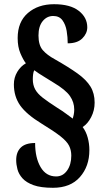

<svg xmlns="http://www.w3.org/2000/svg" viewBox="-20 -780 494 913"><path d="M232 113Q174 113 139.5 100.5Q105 88 87 68Q69 48 63 25Q57 2 57 -19Q57 -57 79 -78.5Q101 -100 147 -100Q147 -30 173 14.5Q199 59 247 59Q279 59 299 31Q319 3 319 -40Q319 -66 308.5 -87Q298 -108 267.5 -132Q237 -156 178 -192Q106 -236 76 -278.5Q46 -321 46 -379Q46 -411 62 -438Q78 -465 103 -479Q90 -496 77 -526.5Q64 -557 64 -599Q64 -676 112.5 -718Q161 -760 237 -760Q314 -760 354.5 -728.5Q395 -697 395 -650Q395 -621 371.5 -597.5Q348 -574 302 -574Q302 -603 297 -633Q292 -663 277 -683.5Q262 -704 233 -704Q203 -704 183 -679.5Q163 -655 163 -611Q163 -565 183.5 -541.5Q204 -518 241 -498Q308 -460 349.5 -430Q391 -400 410.5 -368Q430 -336 430 -292Q430 -255 413.5 -223Q397 -191 373 -176Q389 -155 397 -126Q405 -97 405 -66Q405 11 360 62Q315 113 232 113ZM326 -216Q328 -222 330.5 -234Q333 -246 333 -259Q333 -294 312.5 -323.5Q292 -353 235 -387Q210 -403 186.5 -417Q163 -431 143 -446Q139 -439 137.5 -427Q136 -415 136 -403Q136 -376 147 -355.5Q158 -335 183 -315.5Q208 -296 250 -269Q279 -251 296 -238Q313 -225 326 -216Z"/></svg>

Font: Noto Serif Thai ExtraCondensed Black
Style: Regular
Weight: 900
Width: 2
Designer: Monotype Design Team
Foundry: Monotype Imaging Inc.
Version: Version 2.002; ttfautohint (v1.8.4.7-5d5b)